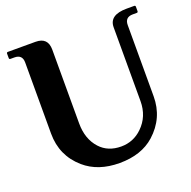

<svg xmlns="http://www.w3.org/2000/svg" viewBox="-131 -866 999 1005"><g transform="rotate(-20 368.5 -363.5)"><path d="M368.7 9.8Q249 9.8 173.8 -55.7Q83 -134.8 83 -257.8V-654.3Q83 -698.2 39.1 -698.2H17.1Q9.8 -698.2 9.8 -705.6V-730Q9.8 -737.3 17.1 -737.3Q17.1 -737.3 170.9 -737.3Q239.3 -737.3 239.3 -668.9V-257.8Q239.3 -170.9 288.1 -117.2Q332 -68.8 405.8 -68.8Q474.1 -68.8 523.4 -116.7Q581.1 -172.4 581.1 -257.8V-668.9Q581.1 -737.3 678.7 -737.3H720.2Q727.5 -737.3 727.5 -730V-705.6Q727.5 -698.2 720.2 -698.2H698.2Q654.3 -698.2 654.3 -654.3V-257.8Q654.3 -137.2 563.5 -55.7Q490.2 9.8 368.7 9.8Z"/></g></svg>

Font: Simply Serif
Style: Bold
Weight: 700
Designer: Wojciech Kalinowski "wmk69" (wmk69@o2.pl)
Foundry: Wojciech Kalinowski "wmk69" (wmk69@o2.pl)
Version: Version 1.0.0; 2022-02-18